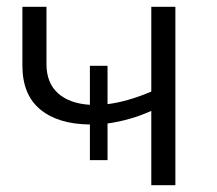

<svg xmlns="http://www.w3.org/2000/svg" viewBox="-20 -546 639 566"><path d="M497 -526V0H426V-219Q363 -191 297 -182V-74H245V-179Q151 -180 98.5 -223.5Q46 -267 46 -353V-526H117V-357Q117 -302 150.5 -271.5Q184 -241 245 -237V-352H297V-239Q355 -246 426 -276V-526Z"/></svg>

Font: CMG Sans
Style: Regular
Weight: 400
Designer: Julieta Ulanovsky
Foundry: Julieta Ulanovsky
Version: Version 7.200